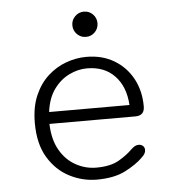

<svg xmlns="http://www.w3.org/2000/svg" viewBox="-50 -717 719 776"><g transform="rotate(-5 309.5 -329.5)"><path d="M312 10.5Q254.5 10.5 201.8 -16.5Q149 -43.5 115.5 -98.8Q82 -154 82 -239Q82 -303.5 102.2 -350.2Q122.5 -397 156 -427.5Q189.5 -458 230.5 -472.8Q271.5 -487.5 312.5 -487.5Q376.5 -487.5 424.8 -458.8Q473 -430 499.8 -380.5Q526.5 -331 526.5 -268Q526.5 -249 517.2 -239.8Q508 -230.5 489 -230.5H140.5Q142.5 -166.5 167.2 -123.8Q192 -81 231.2 -59.5Q270.5 -38 314 -38Q372 -38 406.2 -58Q440.5 -78 461 -99Q469 -106.5 476.2 -110.8Q483.5 -115 492.5 -115Q502.5 -115 509.5 -108.8Q516.5 -102.5 516.5 -92Q516.5 -84 512.2 -76.8Q508 -69.5 499.5 -62Q474 -36.5 428.5 -13Q383 10.5 312 10.5ZM143.5 -278.5H469.5Q465 -353.5 423.2 -397.2Q381.5 -441 311 -441Q274.5 -441 238.5 -423.5Q202.5 -406 176.5 -370.2Q150.5 -334.5 143.5 -278.5ZM318.5 -568Q297.5 -568 282.5 -583Q267.5 -598 267.5 -619.5Q267.5 -640.5 282.5 -655.5Q297.5 -670.5 318.5 -670.5Q340 -670.5 354.8 -655.5Q369.5 -640.5 369.5 -619.5Q369.5 -598 354.8 -583Q340 -568 318.5 -568Z"/></g></svg>

Font: Sono Monospace Light
Style: Regular
Weight: 300
Version: Version 2.112